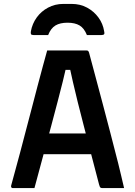

<svg xmlns="http://www.w3.org/2000/svg" viewBox="-20 -961 690 981"><path d="M148 -279H377Q391 -279 405 -279Q419 -279 432 -279L465 -288L478 -230L490 -173H158Q155 -173 152.5 -174.5Q150 -176 148.5 -178.5Q147 -181 147 -184ZM156 0Q129 0 101 0Q73 0 45 0Q42 0 40 -1.5Q38 -3 37 -6Q36 -9 37 -13Q45 -43 57 -86.5Q69 -130 83 -182.5Q97 -235 112 -293Q127 -351 142.5 -409Q158 -467 172 -522Q186 -577 199 -623Q212 -669 221 -703Q272 -703 326.5 -703Q381 -703 423 -703Q427 -703 429 -701.5Q431 -700 432.5 -698Q434 -696 435 -692Q451 -631 469 -565Q487 -499 505.5 -428Q524 -357 544 -281.5Q564 -206 584 -126Q591 -95 599 -64Q607 -33 614 0Q588 0 559 0Q530 0 504 0Q498 0 495 -1.5Q492 -3 490 -7Q488 -11 486 -19Q464 -103 444.5 -178Q425 -253 408 -318.5Q391 -384 377 -440Q363 -496 352.5 -542.5Q342 -589 334 -626L370 -604H285L320 -626Q312 -589 300.5 -543.5Q289 -498 274.5 -442Q260 -386 242 -319Q224 -252 202.5 -172.5Q181 -93 156 0ZM226 -782Q207 -782 188 -782Q169 -782 151 -782Q141 -782 138.5 -786.5Q136 -791 138 -802Q145 -840 167.5 -871.5Q190 -903 225.5 -922Q261 -941 304 -941H346Q390 -941 425 -922Q460 -903 483 -871.5Q506 -840 512 -802Q515 -791 512 -786.5Q509 -782 499 -782Q481 -782 462 -782Q443 -782 424 -782Q410 -817 386.5 -831Q363 -845 325 -845Q287 -845 263.5 -831Q240 -817 226 -782Z"/></svg>

Font: Recursive SemiBold
Style: Regular
Weight: 600
Version: Version 1.085